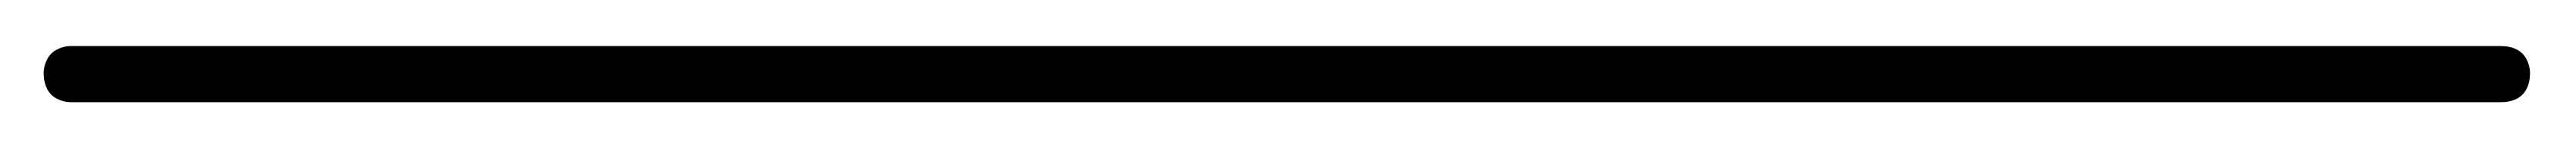

<svg xmlns="http://www.w3.org/2000/svg" viewBox="-562 -588 1150 65"><g transform="rotate(-90 12.5 -555.0)"><path d="M0 -13H25V-1098H0ZM13 -25Q9 -25 6 -23.5Q3 -22 1.5 -19Q0 -16 0 -13Q0 -9 1.5 -6Q3 -3 6 -1.5Q9 0 13 0Q16 0 19 -1.5Q22 -3 23.5 -6Q25 -9 25 -13Q25 -16 23.5 -19Q22 -22 19 -23.5Q16 -25 13 -25ZM13 -1110Q9 -1110 6 -1108.5Q3 -1107 1.5 -1104Q0 -1101 0 -1098Q0 -1094 1.5 -1091Q3 -1088 6 -1086.5Q9 -1085 13 -1085Q16 -1085 19 -1086.5Q22 -1088 23.5 -1091Q25 -1094 25 -1098Q25 -1101 23.5 -1104Q22 -1107 19 -1108.5Q16 -1110 13 -1110Z"/></g></svg>

Font: Wavefont Thin
Style: Regular
Weight: 100
Monospace: yes
Version: Version 3.005;gftools[0.9.33]